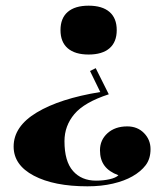

<svg xmlns="http://www.w3.org/2000/svg" viewBox="-20 -642 579 676"><path d="M391 -536Q391 -494 365.5 -472Q340 -450 292 -450Q244 -450 218.5 -472Q193 -494 193 -536Q193 -578 218.5 -600Q244 -622 292 -622Q340 -622 365.5 -600Q391 -578 391 -536ZM363 -310Q277 -282 242 -240.5Q207 -199 207 -145Q207 -74 237 -40Q267 -6 318 -6Q344 -6 366 -11Q388 -16 397 -25Q364 -37 348 -58.5Q332 -80 332 -113Q332 -149 358.5 -173Q385 -197 428 -197Q464 -197 487 -173.5Q510 -150 510 -117Q510 -83 493 -60.5Q476 -38 446 -21Q418 -5 377.5 4.5Q337 14 288 14Q170 14 99 -23.5Q28 -61 28 -126Q28 -197 109.5 -246Q191 -295 333 -318L297 -392L317 -402Z"/></svg>

Font: Playfair Display SC Black
Style: Regular
Weight: 900
Designer: Claus Eggers Sørensen
Foundry: Claus Eggers Sørensen
Version: Version 1.200; ttfautohint (v1.6)